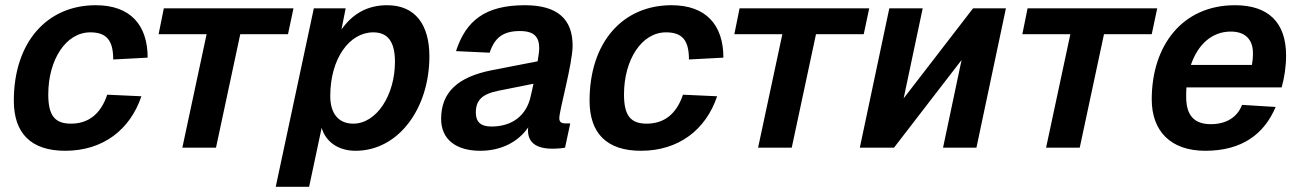

<svg xmlns="http://www.w3.org/2000/svg" viewBox="-20 -566 4981 736"><path d="M230 12C375 12 479 -69 522 -197L391 -203C366 -128 318 -92 252 -92C191 -92 165 -122 165 -204C165 -336 232 -442 326 -442C388 -442 414 -412 414 -338L546 -345C546 -471 479 -546 347 -546C160 -546 33 -404 33 -180C33 -56 98 12 230 12Z M679 0H808L901 -435H1084L1105 -534H608L588 -435H772Z M1037 150H1165L1213 -76C1228 -24 1275 12 1343 12C1508 12 1626 -151 1626 -350C1626 -470 1573 -546 1464 -546C1386 -546 1330 -511 1289 -453L1305 -534H1183ZM1334 -92C1280 -92 1246 -128 1246 -198C1246 -341 1319 -442 1411 -442C1468 -442 1494 -404 1494 -329C1494 -202 1424 -92 1334 -92Z M2004 -66C2004 -20 2035 4 2098 4C2116 4 2137 2 2146 0L2166 -93H2148C2132 -93 2124 -98 2124 -113C2124 -144 2175 -322 2175 -391C2175 -492 2118 -546 1992 -546C1840 -546 1766 -487 1728 -370L1857 -364C1876 -422 1909 -447 1973 -447C2028 -447 2047 -424 2047 -381C2047 -369 2044 -351 2041 -331L1866 -297C1734 -271 1671 -212 1671 -110C1671 -31 1729 12 1821 12C1904 12 1968 -24 2005 -78C2004 -74 2004 -70 2004 -66ZM1804 -135C1804 -183 1830 -206 1890 -218L2025 -245C2021 -227 2018 -211 2015 -200C1999 -121 1941 -81 1864 -81C1822 -81 1804 -99 1804 -135Z M2437 12C2582 12 2686 -69 2729 -197L2598 -203C2573 -128 2525 -92 2459 -92C2398 -92 2372 -122 2372 -204C2372 -336 2439 -442 2533 -442C2595 -442 2621 -412 2621 -338L2753 -345C2753 -471 2686 -546 2554 -546C2367 -546 2240 -404 2240 -180C2240 -56 2305 12 2437 12Z M2886 0H3015L3108 -435H3291L3312 -534H2815L2795 -435H2979Z M3276 0H3407L3666 -336L3595 0H3723L3836 -534H3710L3444 -189L3517 -534H3389Z M3990 0H4119L4212 -435H4395L4416 -534H3919L3899 -435H4083Z M4600 12C4741 12 4826 -52 4870 -156L4741 -164C4723 -115 4678 -90 4622 -90C4560 -90 4527 -121 4527 -195C4527 -207 4527 -220 4528 -231H4893C4903 -266 4910 -310 4910 -353C4910 -481 4841 -546 4714 -546C4512 -546 4395 -391 4395 -185C4395 -64 4467 12 4600 12ZM4698 -445C4751 -445 4783 -417 4783 -362C4783 -342 4781 -329 4779 -317H4545C4572 -396 4626 -445 4698 -445Z"/></svg>

Font: Geist SemiBold
Style: Italic
Weight: 600
Italic angle: -12°
Designer: Basement.studio, Andrés Briganti, Mateo Zaragoza
Foundry: Basement.studio, Vercel, Andrés Briganti, Guido Ferreyra, Mateo Zaragoza
Version: Version 1.500